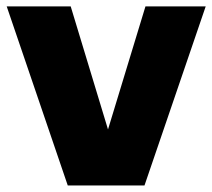

<svg xmlns="http://www.w3.org/2000/svg" viewBox="-24 -568 650 588"><path d="M183.5 0 -3.5 -548.5H192.5L313 -151H300.5L421.5 -548.5H606L418.5 0Z"/></svg>

Font: Encode Sans Condensed Thin ExtraBold
Style: Regular
Weight: 800
Version: Version 3.002